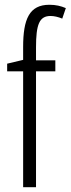

<svg xmlns="http://www.w3.org/2000/svg" viewBox="-20 -785 296 805"><path d="M212 -486V-532H131V-586C131 -683 145 -718 192 -718C207 -718 224 -714 241 -707L256 -751C235 -760 214 -765 187 -765C103 -765 77 -705 77 -588V-534L10 -518V-486H77V0H131V-486Z"/></svg>

Font: Noto Sans Gujarati UI ExtraCondensed Light
Style: Regular
Weight: 300
Width: 2
Designer: Jelle Bosma - Monotype Design Team, Universal Thirst
Foundry: Monotype Imaging Inc.
Version: Version 2.106